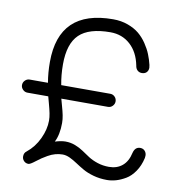

<svg xmlns="http://www.w3.org/2000/svg" viewBox="-82 -792 825 883"><g transform="rotate(10 330.5 -350.5)"><path d="M475.1 16.1Q441.4 16.1 411.9 7.8Q382.3 -0.5 362.1 -12.2Q341.8 -23.9 324.2 -35.6Q306.6 -47.4 289.1 -55.7Q271.5 -64 254.9 -64Q237.8 -64 220.9 -59.3Q204.1 -54.7 187 -44.9Q169.9 -35.2 161.9 -29.5Q153.8 -23.9 138.2 -12.2Q115.2 5.9 106.9 5.9Q94.2 5.9 85.7 -2.9Q77.1 -11.7 77.1 -23.9Q77.1 -40.5 88.9 -48.8Q125 -77.6 145.5 -121.6Q166 -165.5 166 -206.1Q166 -221.7 162.4 -240Q158.7 -258.3 151.9 -283.2Q145 -308.1 143.1 -315.9H45.9Q33.2 -315.9 24.2 -325.2Q15.1 -334.5 15.1 -346.2Q15.1 -358.9 24.2 -367.9Q33.2 -377 45.9 -377H130.9Q123 -422.4 123 -473.1Q123 -716.8 376 -716.8Q413.6 -716.8 445.1 -705.3Q476.6 -693.8 497.8 -676.3Q519 -658.7 535.4 -634.3Q551.8 -609.9 561 -586.9Q570.3 -564 576.2 -539.1Q578.1 -529.3 578.1 -525.9Q578.1 -512.7 570.1 -504.4Q562 -496.1 547.9 -496.1Q535.6 -496.1 527.3 -503.9Q519 -511.7 517.1 -525.9Q504.9 -586.9 466.8 -621.3Q428.7 -655.8 374 -655.8Q273.9 -655.8 229 -612.5Q184.1 -569.3 184.1 -473.1Q184.1 -422.4 192.9 -377H421.9Q434.6 -377 443.4 -367.9Q452.1 -358.9 452.1 -346.2Q452.1 -334.5 443.4 -325.2Q434.6 -315.9 421.9 -315.9H204.1Q206.5 -306.2 213.1 -283.2Q219.7 -260.3 223.4 -241.9Q227.1 -223.6 227.1 -206.1Q227.1 -151.9 209 -116.2Q237.8 -125 257.8 -125Q281.7 -125 303.2 -116.7Q324.7 -108.4 341.8 -96.7Q358.9 -85 377 -73.2Q395 -61.5 420.2 -53.2Q445.3 -44.9 474.1 -44.9Q511.2 -44.9 536.1 -65.7Q561 -86.4 569.8 -127Q577.1 -155.8 601.1 -155.8Q614.7 -155.8 622.8 -146.7Q630.9 -137.7 630.9 -125Q630.9 -118.7 629.9 -113.8Q621.6 -76.7 603 -49.8Q584.5 -22.9 561.5 -9.5Q538.6 3.9 517.3 10Q496.1 16.1 475.1 16.1Z"/></g></svg>

Font: Comic Neue
Style: Regular
Weight: 400
Designer: Craig Rozynski
Foundry: Craig Rozynski
Version: Version 2.003;hotconv 1.0.109;makeotfexe 2.5.65596